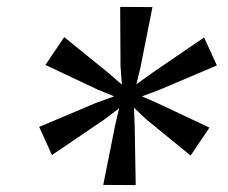

<svg xmlns="http://www.w3.org/2000/svg" viewBox="-20 -844 660 556"><path d="M93.5 -476.5 258 -546 310.5 -565 264 -584 111.5 -656 166 -736.5 295.5 -631.5 333 -599 329 -651.5 328 -824 421.5 -823.5 387 -650 375 -600 419.5 -632 571 -735.5 608 -654.5 442 -584 391 -565 435.5 -545.5 586.5 -474.5 532 -393.5 404 -498 368 -532 370 -480 373 -308 279 -308.5 313.5 -481.5 325 -530.5 281.5 -497.5 130.5 -395Z"/></svg>

Font: Merriweather
Style: Italic
Weight: 400
Italic angle: -7.8°
Designer: Eben Sorkin
Foundry: Eben Sorkin
Version: Version 2.100